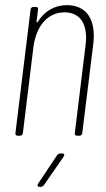

<svg xmlns="http://www.w3.org/2000/svg" viewBox="-20 -528 414 747"><path d="M240 -508C193 -508 153 -485 127 -443C125 -440 122 -440 122 -444L128 -491C129 -497 126 -501 120 -501H110C104 -501 100 -497 99 -491L40 -10C39 -4 43 0 48 0H58C64 0 68 -4 69 -10L110 -345C121 -429 167 -480 231 -480C293 -480 323 -433 313 -353L271 -10C270 -4 274 0 279 0H289C295 0 299 -4 300 -10L343 -357C354 -452 317 -508 240 -508ZM134 199H139C143 199 148 196 151 192L228 81C232 74 230 69 222 69H215C210 69 206 72 202 76L128 187C124 194 127 199 134 199Z"/></svg>

Font: Barlow Condensed Thin
Style: Italic
Weight: 250
Width: 3
Italic angle: -7°
Designer: Jeremy Tribby
Foundry: Tribby Type
Version: Version 1.422;hotconv 1.0.109;makeotfexe 2.5.65596